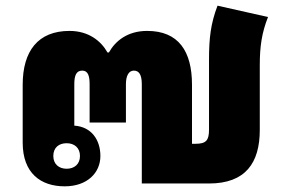

<svg xmlns="http://www.w3.org/2000/svg" viewBox="-20 -647 1005 677"><path d="M208 10C288 10 334 -38 334 -97C334 -153 303 -200 242 -204V-350C242 -381 249 -398 270 -398C290 -398 296 -380 296 -350V-215H424V-350C424 -380 434 -398 452 -398C470 -398 480 -384 480 -350V0H717C846 0 896 -73 896 -189V-417C896 -483 903 -531 925 -587L747 -627C723 -564 717 -513 717 -437V-190C717 -152 707 -140 669 -140H657V-348C657 -467 609 -538 499 -538C430 -538 387 -503 364 -462H359C336 -503 292 -538 225 -538C114 -538 60 -467 60 -348V-144C60 -36 124 10 208 10ZM215 -52C188 -52 168 -68 168 -97C168 -127 188 -142 215 -142C242 -142 262 -126 262 -97C262 -68 242 -52 215 -52Z"/></svg>

Font: Noto Sans Thai Looped Black
Style: Regular
Weight: 900
Designer: Sasikarn Vongin, Ben Mitchell
Foundry: The Fontpad Ltd
Version: Version 1.001